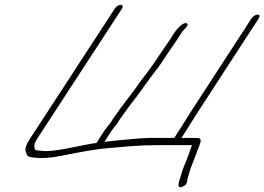

<svg xmlns="http://www.w3.org/2000/svg" viewBox="-20 -666 1105 803"><path d="M460.8 -631 104.9 -85C89.5 -62 83.7 -44 87.3 -33C93.4 -13 93.9 -10 121.4 -7C152.5 -3 189.5 -5 234.9 -14C322.8 -32 387.2 -43 426.7 -46C514.1 -53 555.1 -59 638.1 -59H783.1C780.1 -51 774.2 -37 771.8 -28C764 -2 741.8 43 737 67C733.1 83 711.9 126 743.4 115C754.3 111 760.8 104 762.7 92C765.1 77 768.5 68 773.4 50C775.8 39 801.8 -24 805.7 -36C812.6 -58 832.8 -89 804.8 -89H738.8L756.1 -116L806.5 -196L1062.6 -590C1067.5 -598 1066 -605 1058 -605C1050 -605 1037.5 -598 1032.6 -590L776.5 -196L726.1 -116L708.8 -89H630.8C604.8 -91 533.4 -86 417 -73L447.1 -120L471.9 -152L481.2 -167L513.4 -212C519.8 -221 525.3 -228 528.3 -232C557 -268 565.4 -281 599.5 -328L620.3 -356C635.7 -377 647.1 -390 660.9 -412L680.2 -441L722.7 -503L737.6 -527C746.9 -542 773.3 -561 761.7 -568C746.7 -576 719.4 -545 707.6 -527L692.7 -503L650.2 -441L630.9 -412C618.1 -392 606.7 -379 592.8 -359L570.5 -330C564.1 -321 556.2 -309 544.3 -293C523 -264 502.7 -239 483.9 -213L451.2 -167L441.9 -152L418.1 -122L383.5 -68C356 -65 323.1 -57 295.6 -52C260.2 -45 209.7 -34 168.7 -34L145.7 -36C124.7 -38 126.7 -38 123.6 -52C122.1 -59 125.5 -70 134.9 -85L490.8 -631C495.7 -639 493.2 -646 485.2 -646C477.2 -646 465.7 -639 460.8 -631Z"/></svg>

Font: MewTooHand
Style: UltimateIta
Weight: 400
Designer: Mew Too, Robert Jablonski
Version: Version 0.77